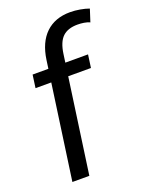

<svg xmlns="http://www.w3.org/2000/svg" viewBox="-142 -830 703 905"><g transform="rotate(-20 209.0 -378.0)"><path d="M143 -582Q155 -667 201.5 -711.5Q248 -756 324 -756Q348 -756 373.5 -751.5Q399 -747 418 -740L398 -678Q385 -684 369 -686.5Q353 -689 337 -689Q288 -689 262 -664Q236 -639 228 -582L146 0H61ZM58 -540H336L327 -475H49Z"/></g></svg>

Font: Pathway Extreme SemiCondensed
Style: Italic
Weight: 400
Width: 4
Italic angle: -8°
Version: Version 1.001;gftools[0.9.26]